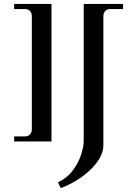

<svg xmlns="http://www.w3.org/2000/svg" viewBox="-20 -720 698 977"><path d="M52 0V-26H107Q123 -26 132.5 -36Q142 -46 142 -63V-637Q142 -654 132.5 -664Q123 -674 107 -674H52V-700H242V0ZM289 237 275 208Q324 184 352.5 144.5Q381 105 393.5 64.5Q406 24 406 -2V-700H606V-674H541Q525 -674 515.5 -664Q506 -654 506 -637V18Q506 52 487 85Q468 118 436 147.5Q404 177 366 200Q328 223 289 237Z"/></svg>

Font: Bentinck
Style: Regular
Weight: 400
Designer: Jörg Drees
Foundry: Jörg Drees
Version: Version 1.000; ttfautohint (v1.8.4.7-5d5b)